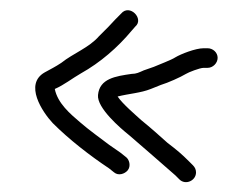

<svg xmlns="http://www.w3.org/2000/svg" viewBox="-20 -433 502 382"><path d="M393 -337H385C368.9 -337 339.6 -325.4 329 -319C320.7 -313.5 295.9 -304.4 286 -300L266 -293C256.7 -288.9 251.4 -286 242 -286C210.1 -281.4 178 -276.8 175 -244C172.4 -218.4 219.8 -177.7 237 -164C267.4 -137.9 300.9 -108.6 329 -84L337 -76C348.9 -64.1 370 -73.3 370 -90C370 -95.3 368 -100 364 -104L356 -112C341.2 -126.8 332.6 -134 313 -149C296.8 -163.6 279.4 -179.1 261 -194C250.7 -203.5 223.9 -226.1 214 -241C237 -246.8 259.8 -247.9 280 -256L300 -264C314.2 -268.3 338.9 -279.3 350 -286C354.5 -289 377.6 -298 385 -298H393C403.6 -298 413 -307.4 413 -318C413 -328.6 403.6 -337 393 -337ZM221 -406C212.2 -397.2 205.5 -390.5 196 -380L177 -361C157.4 -338.2 125.5 -326.8 102 -308C89.9 -299.9 81.7 -296.1 69 -289C27.5 -265.6 64.1 -210.3 85 -188C117.6 -155.4 158.4 -123.7 197 -98L207 -90C215.7 -82.7 228.1 -87 234 -94C241 -102.4 237.4 -116.1 230 -121L220 -129C213.3 -133.7 205.7 -139 197 -145L169 -166C158.3 -174 148.3 -182 139 -190C119.8 -206.4 94.7 -227.5 89 -256C107.2 -263.8 124 -277.3 141 -287C179.4 -308.4 214.3 -338.7 242 -372L249 -380C267.6 -395.5 237.8 -426.2 221 -406Z"/></svg>

Font: Just Breathe
Style: Regular
Weight: 400
Foundry: Cannot Into Space Fonts
Version: Version 0.72